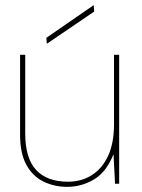

<svg xmlns="http://www.w3.org/2000/svg" viewBox="-20 -714 553 746"><path d="M241 12Q191 12 149 -8.5Q107 -29 82.5 -73.5Q58 -118 58 -191V-501H78V-196Q78 -99 120.5 -53.5Q163 -8 244 -8Q297 -8 337.5 -34Q378 -60 400.5 -109.5Q423 -159 423 -231V-501H443V0H427L421 -115Q394 -46 345.5 -17Q297 12 241 12ZM162 -544 160 -567 344 -694 346 -669Z"/></svg>

Font: DM Sans 18pt Thin
Style: Regular
Weight: 250
Designer: Colophon Foundry, Jonny Pinhorn
Foundry: Colophon Foundry
Version: Version 4.004;gftools[0.9.30]